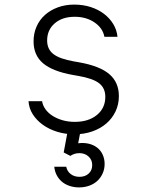

<svg xmlns="http://www.w3.org/2000/svg" viewBox="-20 -570 640 835"><path d="M104 -130Q106 -99 122.5 -73Q139 -47 166 -27.5Q193 -8 228.5 3Q264 14 304 14Q346 14 381.5 1.5Q417 -11 442.5 -33Q468 -55 482.5 -85.5Q497 -116 497 -152Q497 -212 455.5 -247.5Q414 -283 324 -299L301 -303Q239 -314 212 -335Q185 -356 185 -394Q185 -440 218 -468.5Q251 -497 305 -497Q355 -497 391 -472.5Q427 -448 434 -410H491Q488 -440 472.5 -465.5Q457 -491 432 -510Q407 -529 374 -539.5Q341 -550 303 -550Q264 -550 231.5 -538Q199 -526 175.5 -505Q152 -484 139 -454.5Q126 -425 126 -390Q126 -330 167 -295Q208 -260 297 -244L320 -240Q384 -229 411 -208Q438 -187 438 -149Q438 -100 401.5 -70Q365 -40 305 -40Q277 -40 252.5 -47Q228 -54 209 -66Q190 -78 178 -94.5Q166 -111 163 -130ZM268 155H216Q218 175 226.5 191.5Q235 208 249 220Q263 232 282.5 238.5Q302 245 324 245Q348 245 368.5 237.5Q389 230 403.5 216.5Q418 203 426.5 184Q435 165 435 143Q435 121 426.5 102.5Q418 84 402.5 72Q387 60 366 55Q345 50 320 53L335 -25H279L257 93L286 108Q293 103 303 99.5Q313 96 325 96Q349 96 365 110.5Q381 125 381 148Q381 171 365.5 185Q350 199 326 199Q303 199 287.5 187Q272 175 268 155Z"/></svg>

Font: CommitMonoV143 ExtLt
Style: Regular
Weight: 200
Monospace: yes
Designer: Eigil Nikolajsen
Foundry: Eigil Nikolajsen
Version: Version 1.143